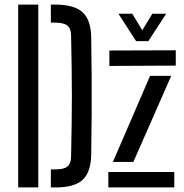

<svg xmlns="http://www.w3.org/2000/svg" viewBox="-20 -820 806 840"><path d="M59.5 0V-800H147.5V0ZM202.5 0V-79H224.5Q260.5 -79 275.5 -92Q290.5 -105 291 -135Q292.5 -209 293.5 -273.8Q294.5 -338.5 294.5 -400.2Q294.5 -462 293.5 -527Q292.5 -592 291 -666Q290.5 -695.5 274.5 -708.2Q258.5 -721 220 -721H202.5V-800H220Q304 -800 340.8 -767Q377.5 -734 379 -658Q380.5 -566 381 -483Q381.5 -400 381 -317.2Q380.5 -234.5 379 -142.5Q377.5 -66.5 341.5 -33.2Q305.5 0 224.5 0ZM454 0V-67.5H742.5V0ZM458.5 -531.5V-599L749 -600V-533ZM474 -111.5 636.5 -488H729L563.5 -111.5ZM575.5 -640 498 -760H558.5L602.5 -687.5L646.5 -760H707L629 -640Z"/></svg>

Font: Big Shoulders Stencil Text Thin Medium
Style: Regular
Weight: 500
Version: Version 2.001